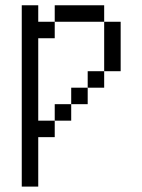

<svg xmlns="http://www.w3.org/2000/svg" viewBox="-20 -645 540 728"><path d="M125 -562.5H187.5V-500H125V-187.5H187.5V-125H125V62.5H62.5V-625H125ZM187.5 -250H250V-187.5H187.5ZM187.5 -625H375V-562.5H187.5ZM250 -312.5H312.5V-250H250ZM312.5 -375H375V-312.5H312.5ZM375 -562.5H437.5V-375H375Z"/></svg>

Font: 寒蝉点阵体 16px
Style: Regular
Weight: 400
Designer: Designed by Warren2060
Foundry: ChillType
Version: Version 1.000